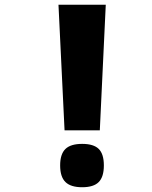

<svg xmlns="http://www.w3.org/2000/svg" viewBox="-20 -779 640 806"><path d="M225.5 -759H424L399 -232H251ZM232.5 -84.5Q232.5 -132 254.5 -153.5Q276.5 -175 325 -175Q373 -175 394.5 -153.8Q416 -132.5 416 -84.5Q416 -36.5 394.5 -14.8Q373 7 325 7Q277 7 254.8 -14.8Q232.5 -36.5 232.5 -84.5Z"/></svg>

Font: JuliaMono Black
Style: Regular
Weight: 900
Monospace: yes
Designer: cormullion
Foundry: corm
Version: Version 0.054; ttfautohint (v1.8.4)